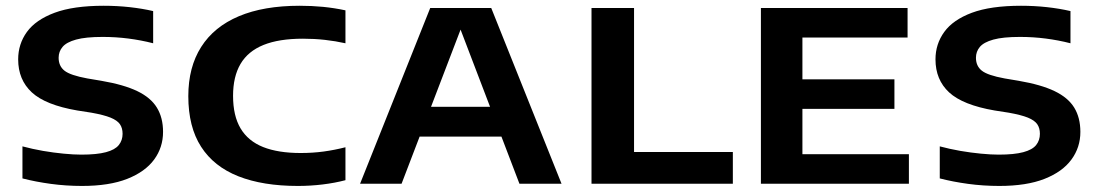

<svg xmlns="http://www.w3.org/2000/svg" viewBox="-20 -622 3719 650"><path d="M257.5 7.5Q203.5 7.5 152 0.5Q100.5 -6.5 56 -18V-126.5Q89.5 -117.5 125.5 -111.2Q161.5 -105 195.5 -101.8Q229.5 -98.5 255.5 -98.5Q308 -98.5 338.8 -106.8Q369.5 -115 382.2 -131Q395 -147 395 -169Q395 -188.5 386 -201.5Q377 -214.5 354.2 -223.8Q331.5 -233 289.5 -240.5L241.5 -248Q134 -266.5 87.8 -309.2Q41.5 -352 41.5 -421Q41.5 -473 71.2 -514Q101 -555 164.8 -578.8Q228.5 -602.5 331 -602.5Q376 -602.5 419 -597.8Q462 -593 498.5 -584.5V-475.5Q457.5 -486 414.8 -491.5Q372 -497 327.5 -497Q270 -497 237.5 -488Q205 -479 191.8 -463.2Q178.5 -447.5 178.5 -426.5Q178.5 -398.5 198.2 -382.8Q218 -367 275.5 -356.5L323 -348.5Q399 -335.5 444.8 -313.5Q490.5 -291.5 511.2 -257.5Q532 -223.5 532 -175.5Q532 -123 501.8 -81.8Q471.5 -40.5 410.8 -16.5Q350 7.5 257.5 7.5Z M988.5 7.5Q870 7.5 787 -25.2Q704 -58 660.8 -125.2Q617.5 -192.5 617.5 -296.5Q617.5 -394.5 661 -463Q704.5 -531.5 788.5 -567Q872.5 -602.5 994.5 -602.5Q1035.5 -602.5 1073.8 -598.8Q1112 -595 1149.5 -587V-475.5Q1116 -483 1080 -487Q1044 -491 1005.5 -491Q924.5 -491 872 -469.8Q819.5 -448.5 794.2 -405.5Q769 -362.5 769 -297.5Q769 -230 794.5 -187.2Q820 -144.5 870.8 -124.2Q921.5 -104 998 -104Q1038.5 -104 1075.5 -109Q1112.5 -114 1149.5 -123.5V-12Q1113.5 -2.5 1072 2.5Q1030.5 7.5 988.5 7.5Z M1199 0 1436.5 -595H1643L1881 0H1738.5L1531.5 -542H1547L1339.5 0ZM1374.5 -159.5 1408.5 -260.5H1670.5L1703.5 -159.5Z M1982.5 0V-595H2126.5V-107.5H2461V0Z M2556 0V-595H3052.5V-495H2696.5V-100H3057V0ZM2626.5 -253.5V-353.5H3008V-253.5Z M3363 7.5Q3309 7.5 3257.5 0.5Q3206 -6.5 3161.5 -18V-126.5Q3195 -117.5 3231 -111.2Q3267 -105 3301 -101.8Q3335 -98.5 3361 -98.5Q3413.5 -98.5 3444.2 -106.8Q3475 -115 3487.8 -131Q3500.5 -147 3500.5 -169Q3500.5 -188.5 3491.5 -201.5Q3482.5 -214.5 3459.8 -223.8Q3437 -233 3395 -240.5L3347 -248Q3239.5 -266.5 3193.2 -309.2Q3147 -352 3147 -421Q3147 -473 3176.8 -514Q3206.5 -555 3270.2 -578.8Q3334 -602.5 3436.5 -602.5Q3481.5 -602.5 3524.5 -597.8Q3567.5 -593 3604 -584.5V-475.5Q3563 -486 3520.2 -491.5Q3477.5 -497 3433 -497Q3375.5 -497 3343 -488Q3310.5 -479 3297.2 -463.2Q3284 -447.5 3284 -426.5Q3284 -398.5 3303.8 -382.8Q3323.5 -367 3381 -356.5L3428.5 -348.5Q3504.5 -335.5 3550.2 -313.5Q3596 -291.5 3616.8 -257.5Q3637.5 -223.5 3637.5 -175.5Q3637.5 -123 3607.2 -81.8Q3577 -40.5 3516.2 -16.5Q3455.5 7.5 3363 7.5Z"/></svg>

Font: Encode Sans SC Expanded SemiBold
Style: Regular
Weight: 600
Width: 7
Designer: Multiple Designers
Foundry: Impallari Type
Version: Version 3.002